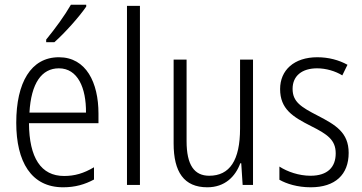

<svg xmlns="http://www.w3.org/2000/svg" viewBox="-20 -785 1536 815"><path d="M346 -757V-765H281C254 -718 216 -666 176 -617V-606H211C254 -644 316 -713 346 -757ZM230 -542C111 -542 49 -434 49 -264C49 -99 112 10 248 10C299 10 340 -2 379 -23V-75C335 -49 297 -38 252 -38C154 -38 104 -115 103 -262H398V-303C398 -434 346 -542 230 -542ZM230 -495C310 -495 346 -412 345 -307H105C112 -432 157 -495 230 -495Z M574 0V-760H519V0Z M1054 -532H999V-240C999 -104 955 -39 868 -39C805 -39 772 -84 772 -186V-532H717V-176C717 -55 761 10 860 10C934 10 979 -35 1000 -92H1004L1010 0H1054Z M1460 -136C1460 -223 1404 -255 1329 -294C1257 -331 1222 -353 1222 -408C1222 -463 1262 -495 1326 -495C1364 -495 1404 -483 1433 -465L1455 -510C1419 -530 1375 -542 1327 -542C1228 -542 1169 -487 1169 -407C1169 -322 1223 -289 1300 -250C1370 -215 1405 -191 1405 -134C1405 -75 1370 -39 1298 -39C1249 -39 1200 -56 1166 -78V-22C1196 -5 1242 10 1299 10C1403 10 1460 -44 1460 -136Z"/></svg>

Font: Noto Sans Kannada Condensed Light
Style: Regular
Weight: 300
Width: 3
Designer: Jelle Bosma - Monotype Design Team
Foundry: Monotype Imaging Inc.
Version: Version 2.005